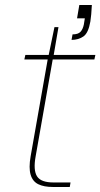

<svg xmlns="http://www.w3.org/2000/svg" viewBox="-20 -745 400 765"><path d="M191 0Q155 0 132.5 -11Q110 -22 102 -49Q94 -76 102 -122L170 -508H77L81 -526H174L197 -637H213L194 -526H360L356 -508H190L122 -122Q112 -67 127.5 -42.5Q143 -18 193 -18H261L258 0ZM265 -586 269 -608Q291 -608 300.5 -618Q310 -628 314 -647L318 -672H287L296 -725H346Q345 -703 343.5 -688Q342 -673 340 -659Q332 -613 312 -599.5Q292 -586 265 -586Z"/></svg>

Font: DM Sans 9pt Thin
Style: Italic
Weight: 250
Italic angle: -10°
Version: Version 4.004;gftools[0.9.30]